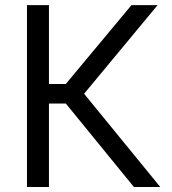

<svg xmlns="http://www.w3.org/2000/svg" viewBox="-20 -748 687 768"><path d="M515.6 0 243.2 -334H175.8V0H87.9V-727.5H175.8V-412.1H243.2L505.9 -727.5H610.4L316.4 -373L621.1 0Z"/></svg>

Font: GitLab Sans
Style: Regular
Weight: 400
Designer: Rasmus Andersson
Foundry: Modifications by GitLab B.V., manufactured by rsms
Version: Version 4.000;git-c8fb6b7